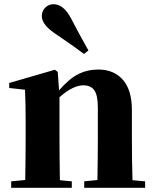

<svg xmlns="http://www.w3.org/2000/svg" viewBox="-20 -894 737 914"><path d="M400.9 -653.8 379.9 -637.2Q343.8 -665 250 -729Q179.2 -774.4 179.2 -816.9Q179.2 -842.3 195.8 -858.2Q212.4 -874 234.9 -874Q282.2 -874 317.9 -807.1Q354 -736.8 400.9 -653.8ZM610.8 -36.1 670.9 -30.8V0H380.9V-30.8L443.8 -37.1Q445.8 -153.3 445.8 -237.8V-381.8Q445.8 -439.5 429.4 -463.6Q413.1 -487.8 377 -487.8Q327.1 -487.8 263.2 -431.2V-237.8Q263.2 -154.3 265.1 -36.1L321.8 -30.8V0H33.2V-30.8L100.1 -37.1Q102.1 -155.3 102.1 -237.8V-320.8Q102.1 -395 99.1 -466.8L23.9 -475.1V-499L241.2 -562L254.9 -551.8L261.2 -463.9Q308.6 -519 352.5 -541Q396.5 -563 448.2 -563Q522 -563 564.9 -514.2Q607.9 -465.3 607.9 -370.1V-237.8Q607.9 -123 610.8 -36.1Z"/></svg>

Font: Noto Serif JP Black
Style: Regular
Weight: 900
Designer: Ryoko NISHIZUKA  (kana & ideographs); Frank Grießhammer (Latin, Greek & Cyrillic); Wenlong ZHANG  (bopomofo); Sandoll Co
Foundry: Adobe Systems Incorporated
Version: Version 1.001;PS 1.001;hotconv 16.6.54;makeotf.lib2.5.65590